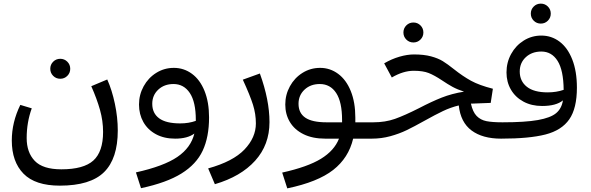

<svg xmlns="http://www.w3.org/2000/svg" viewBox="-20 -764 3254 1058"><path d="M629 -45Q629 110 553.5 184.5Q478 259 310 259Q174 259 109.5 193Q45 127 45 10Q45 -90 92 -186L155 -167Q127 -90 127 -3Q127 76 171.5 122.5Q216 169 318 169Q441 169 494.5 120.5Q548 72 548 -37Q548 -98 531 -158.5Q514 -219 483 -289L571 -326Q597 -268 613 -192.5Q629 -117 629 -45ZM257 -385Q257 -408 273 -424Q289 -440 312 -440Q335 -440 351 -424Q367 -408 367 -385Q367 -362 351 -346Q335 -330 312 -330Q289 -330 273 -346Q257 -362 257 -385Z M1132 -117Q1132 -9 1097 66Q1062 141 980 192Q898 243 757 273L729 186Q882 152 957 101Q1032 50 1051 -28Q1013 0 945 0Q884 0 839 -24.5Q794 -49 770 -91.5Q746 -134 746 -188Q746 -242 771.5 -288.5Q797 -335 841 -362.5Q885 -390 938 -390Q993 -390 1037.5 -357.5Q1082 -325 1107 -263Q1132 -201 1132 -117ZM1059 -98V-103Q1059 -202 1026 -251.5Q993 -301 936 -301Q885 -301 852 -270Q819 -239 819 -192Q819 -140 857 -112Q895 -84 973 -84Q1020 -84 1059 -98Z M1127 164Q1264 126 1327 60Q1390 -6 1390 -84Q1390 -136 1374 -187Q1358 -238 1318 -325L1412 -359Q1465 -213 1465 -91Q1465 34 1386 121.5Q1307 209 1164 251Z M2029 0H1926Q1901 106 1816 172.5Q1731 239 1563 274L1535 187Q1675 156 1748.5 111Q1822 66 1848 0H1772Q1702 0 1652.5 -24.5Q1603 -49 1577.5 -91.5Q1552 -134 1552 -188Q1552 -242 1577.5 -288.5Q1603 -335 1647 -362.5Q1691 -390 1744 -390Q1799 -390 1843.5 -357Q1888 -324 1913 -262Q1938 -200 1938 -116V-90H2037L2049 -46ZM1865 -90V-102Q1865 -202 1832.5 -251.5Q1800 -301 1742 -301Q1691 -301 1658 -270Q1625 -239 1625 -192Q1625 -141 1662.5 -115.5Q1700 -90 1779 -90Z M2761 -45 2741 0Q2639 0 2578.5 -45Q2518 -90 2508 -183Q2463 -172 2421 -152Q2379 -132 2320 -99Q2261 -66 2220.5 -46.5Q2180 -27 2131 -13.5Q2082 0 2029 0L2009 -45L2037 -90Q2103 -90 2156.5 -109Q2210 -128 2289 -168Q2358 -204 2413.5 -226Q2469 -248 2537 -259Q2500 -271 2473.5 -285.5Q2447 -300 2416 -321Q2374 -349 2342.5 -361.5Q2311 -374 2260 -374Q2202 -374 2139 -337L2097 -415Q2138 -439 2181 -451.5Q2224 -464 2261 -464Q2316 -464 2355 -453.5Q2394 -443 2420 -427Q2446 -411 2481 -383Q2530 -344 2575.5 -319Q2621 -294 2696 -275L2684 -197L2580 -193H2575Q2585 -147 2606.5 -125Q2628 -103 2660 -96.5Q2692 -90 2749 -90ZM2203 -585Q2203 -608 2219 -624Q2235 -640 2258 -640Q2281 -640 2297 -624Q2313 -608 2313 -585Q2313 -562 2297 -546Q2281 -530 2258 -530Q2235 -530 2219 -546Q2203 -562 2203 -585Z M3159 -281Q3159 -167 3117 -106.5Q3075 -46 2986 -23Q2897 0 2741 0L2721 -46L2749 -90Q2874 -90 2944 -102.5Q3014 -115 3044.5 -140.5Q3075 -166 3082 -211Q3045 -180 2967 -180Q2909 -180 2864.5 -204Q2820 -228 2795.5 -270Q2771 -312 2771 -365Q2771 -420 2796.5 -466.5Q2822 -513 2866 -540.5Q2910 -568 2963 -568Q3019 -568 3063.5 -534.5Q3108 -501 3133.5 -436Q3159 -371 3159 -281ZM2998 -255Q3046 -255 3086 -269Q3085 -377 3052.5 -428.5Q3020 -480 2963 -480Q2911 -480 2877.5 -449Q2844 -418 2844 -370Q2844 -317 2883 -286Q2922 -255 2998 -255ZM2905 -689Q2905 -712 2921 -728Q2937 -744 2960 -744Q2983 -744 2999 -728Q3015 -712 3015 -689Q3015 -666 2999 -650Q2983 -634 2960 -634Q2937 -634 2921 -650Q2905 -666 2905 -689Z"/></svg>

Font: FiraGO
Style: Regular
Weight: 400
Designer: bBox Type
Foundry: bBox Type GmbH
Version: Version 1.001;April 20, 2020;FontCreator 12.0.0.2555 64-bit